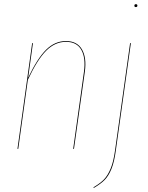

<svg xmlns="http://www.w3.org/2000/svg" viewBox="-20 -728 726 939"><path d="M644 -693.4Q637.2 -693.4 637.2 -700.2Q637.2 -707.5 644.5 -707.5Q651.9 -707.5 651.9 -700.7Q651.9 -693.4 644 -693.4ZM395 -377.9 341.8 0H337.9L390.6 -377.4Q399.9 -444.8 377.7 -484.1Q355.5 -523.4 302.7 -523.4Q249 -523.4 205.6 -479.7Q162.1 -436 116.2 -337.4L69.3 0H65.4L137.2 -517.1H141.1L117.7 -347.7Q162.6 -442.4 205.6 -484.9Q248.5 -527.3 302.7 -527.3Q356.9 -527.3 380.6 -486.8Q404.3 -446.3 395 -377.9ZM438.5 191.4 437 188Q470.2 168.5 488.8 149.2Q507.3 129.9 521.2 96.2Q535.2 62.5 542.5 8.3L616.2 -517.1H620.1L546.4 8.3Q539.1 63.5 525.1 97.9Q511.2 132.3 491.9 151.9Q472.7 171.4 438.5 191.4Z"/></svg>

Font: Fira Sans Compressed Four
Style: Italic
Weight: 100
Width: 3
Italic angle: -8°
Designer: Carrois Corporate & Edenspiekermann AG
Foundry: Carrois Corporate GbR & Edenspiekermann AG
Version: Version 4.203;PS 004.203;hotconv 1.0.88;makeotf.lib2.5.64775